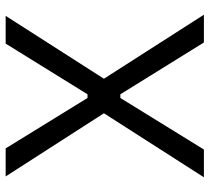

<svg xmlns="http://www.w3.org/2000/svg" viewBox="-51 -689 740 678"><g transform="rotate(-90 319.0 -350.0)"><path d="M32 0 258 -353 35 -700H134L312 -411H325L504 -700H602L380 -353L606 0H508L325 -295H312L130 0Z"/></g></svg>

Font: Space Grotesk Light
Style: Regular
Weight: 400
Version: Version 2.000